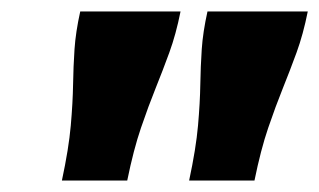

<svg xmlns="http://www.w3.org/2000/svg" viewBox="-20 -760 557 335"><path d="M295 -740H120Q112 -704 110 -674Q108 -644 107.5 -612.5Q107 -581 103.5 -541Q100 -501 88 -445H202Q213 -499 226 -537Q239 -575 251.5 -606Q264 -637 275.5 -668.5Q287 -700 295 -740ZM517 -740H342Q334 -704 332 -674Q330 -644 329.5 -612.5Q329 -581 325.5 -541Q322 -501 310 -445H424Q435 -499 448 -537Q461 -575 473.5 -606Q486 -637 497.5 -668.5Q509 -700 517 -740Z"/></svg>

Font: Roboto Serif Black
Style: Italic
Weight: 900
Italic angle: -10°
Version: Version 1.008